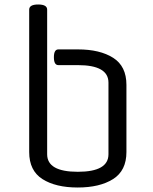

<svg xmlns="http://www.w3.org/2000/svg" viewBox="-20 -820 683 855"><path d="M327 -530H240Q220 -530 220 -565Q220 -600 240 -600H327Q425 -600 484 -562.5Q543 -525 543 -442V-143Q543 -60 483.5 -22.5Q424 15 326 15Q228 15 169 -22.5Q110 -60 110 -143V-777Q110 -800 150 -800Q190 -800 190 -777V-133Q190 -55 326.5 -55Q463 -55 463 -133V-452Q463 -530 327 -530Z"/></svg>

Font: Offside
Style: Regular
Weight: 400
Designer: Eduardo Rodriguez Tunni
Foundry: Eduardo Rodriguez Tunni
Version: Version 1.001